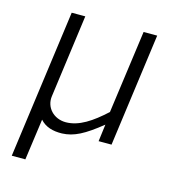

<svg xmlns="http://www.w3.org/2000/svg" viewBox="-103 -601 758 846"><g transform="rotate(15 276.5 -177.5)"><path d="M28 161H90L116 -27C140 0 174 10 216 9C270 7 315 -17 391 -78L381 0H440L510 -516H448L396 -137C335 -81 279 -43 219 -43C164 -43 123 -86 131 -139L182 -516H120Z"/></g></svg>

Font: United Sans ExtraLight
Style: Italic
Weight: 200
Italic angle: -8°
Designer: Pablo Impallari, Rodrigo Fuenzalida (Modified by Dan O. Williams)
Version: Version 1.000;PS 001.000;hotconv 1.0.88;makeotf.lib2.5.64775